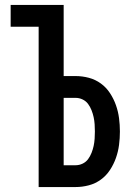

<svg xmlns="http://www.w3.org/2000/svg" viewBox="-20 -755 540 775"><path d="M136 0V-647H23V-735H237V-448H285Q312 -448 338.5 -441Q365 -434 387 -418Q409 -402 424 -379Q439 -356 448 -330.5Q457 -305 460.5 -278Q464 -251 464 -224Q464 -197 460.5 -170Q457 -143 448 -117.5Q439 -92 424 -69Q409 -46 387 -30Q365 -14 338.5 -7Q312 0 285 0ZM237 -88H285Q300 -88 313.5 -94.5Q327 -101 335.5 -112.5Q344 -124 349.5 -138Q355 -152 358 -166Q361 -180 362 -195Q363 -210 363 -224Q363 -239 362 -253.5Q361 -268 358 -282Q355 -296 349.5 -310Q344 -324 335.5 -335.5Q327 -347 313.5 -353.5Q300 -360 285 -360H237Z"/></svg>

Font: Zed Mono Semibold
Style: Regular
Weight: 600
Monospace: yes
Designer: Belleve Invis
Foundry: Belleve Invis
Version: Version 1.0.0; ttfautohint (v1.8.4)